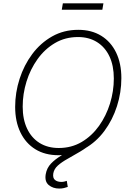

<svg xmlns="http://www.w3.org/2000/svg" viewBox="-20 -915 783 1144"><path d="M328.1 9.8Q248.5 9.8 190.9 -25.6Q133.3 -61 101.8 -126Q70.3 -190.9 70.3 -278.3Q70.3 -363.3 96.7 -445.1Q123 -526.9 172.1 -592.8Q221.2 -658.7 290.5 -698Q359.9 -737.3 446.3 -737.3Q525.4 -737.3 583 -701.9Q640.6 -666.5 671.9 -601.8Q703.1 -537.1 703.1 -449.2Q703.1 -364.3 677 -282.5Q650.9 -200.7 602.1 -134.8Q553.2 -68.8 483.9 -29.5Q414.6 9.8 328.1 9.8ZM330.1 -33.2Q406.2 -33.2 466.8 -69.1Q527.3 -105 570.1 -165Q612.8 -225.1 635.5 -298.3Q658.2 -371.6 658.2 -447.3Q658.2 -523.9 632.1 -579.1Q606 -634.3 557.9 -664.3Q509.8 -694.3 444.8 -694.3Q368.2 -694.3 307.4 -658.4Q246.6 -622.6 203.6 -562.5Q160.6 -502.4 137.9 -429Q115.2 -355.5 115.2 -279.8Q115.2 -204.1 141.4 -148.7Q167.5 -93.3 215.8 -63.2Q264.2 -33.2 330.1 -33.2ZM333 208.5Q295.4 208.5 270.3 187.5Q245.1 166.5 252.4 123Q258.8 85.9 283.7 59.8Q308.6 33.7 345 12Q381.3 -9.8 424.1 -33.2Q466.8 -56.6 509.3 -88.9Q551.8 -121.1 588.1 -168.2Q624.5 -215.3 648.9 -283.7Q673.3 -352.1 679.7 -448.7L703.1 -449.2Q697.8 -349.6 674.3 -277.6Q650.9 -205.6 615.7 -155.3Q580.6 -105 539.6 -70.6Q498.5 -36.1 458 -12Q417.5 12.2 382.6 31.5Q347.7 50.8 325 71Q302.2 91.3 297.4 118.7Q293.5 146 307.9 157.5Q322.3 168.9 345.2 168.9Q354.5 168.9 362.8 167Q371.1 165 377.9 162.6L383.8 198.7Q373 202.6 360.6 205.6Q348.1 208.5 333 208.5ZM596.2 -895 589.8 -856.9H348.1L354.5 -895Z"/></svg>

Font: Inter 18pt ExtraLight
Style: Italic
Weight: 250
Italic angle: -9.3988°
Designer: Rasmus Andersson
Foundry: rsms
Version: Version 4.001;git-66647c0bb